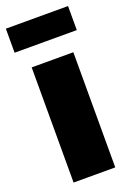

<svg xmlns="http://www.w3.org/2000/svg" viewBox="-144 -797 582 850"><g transform="rotate(-20 147.0 -371.5)"><path d="M48.8 0V-542.5H245.1V0ZM293 -742.7V-629.4H0V-742.7Z"/></g></svg>

Font: Inter 16pt Black
Style: Regular
Weight: 900
Version: Version 4.001;git-66647c0bb